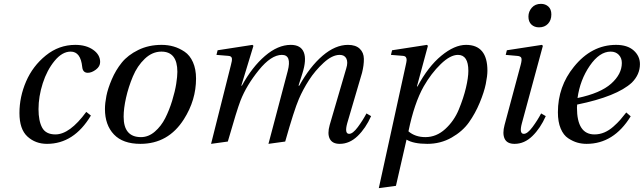

<svg xmlns="http://www.w3.org/2000/svg" viewBox="-20 -735 3343 997"><path d="M371 -502Q427 -502 463.5 -476.5Q500 -451 500 -413Q500 -390 478 -373.5Q456 -357 436 -357Q410 -357 407 -387Q399 -467 347 -467Q303 -467 263.5 -419Q224 -371 202 -302.5Q180 -234 180 -168Q180 -107 199 -72Q218 -37 268 -37Q342 -37 428 -154L452 -135Q364 12 224 12Q164 12 122.5 -26Q81 -64 81 -148Q81 -232 115.5 -312Q150 -392 218 -447Q286 -502 371 -502Z M525 -169Q525 -199 532.5 -237Q540 -275 560.5 -323Q581 -371 612.5 -410Q644 -449 698 -475.5Q752 -502 819 -502Q852 -502 881.5 -493.5Q911 -485 938.5 -466.5Q966 -448 982 -412Q998 -376 998 -327Q998 -215 935 -116Q854 12 709 12Q618 12 571.5 -37Q525 -86 525 -169ZM622 -129Q622 -23 712 -23Q751 -23 784 -51.5Q817 -80 838 -121.5Q859 -163 874 -212Q889 -261 895 -299.5Q901 -338 901 -362Q901 -467 818 -467Q771 -467 732 -430Q693 -393 670 -338Q647 -283 634.5 -227.5Q622 -172 622 -129Z M1076 12 1179 -397Q1186 -421 1184 -432.5Q1182 -444 1165 -445L1104 -450L1110 -474L1291 -502L1296 -497L1233 -290H1236Q1289 -387 1356 -444.5Q1423 -502 1490 -502Q1542 -502 1557.5 -463.5Q1573 -425 1550 -353L1530 -290H1534Q1589 -389 1655 -445.5Q1721 -502 1787 -502Q1827 -502 1848 -482Q1869 -462 1869.5 -429.5Q1870 -397 1860 -357L1783 -95Q1768 -40 1793 -40Q1812 -40 1838 -75Q1864 -110 1883 -146L1907 -132Q1879 -69 1837 -28.5Q1795 12 1744 12Q1706 12 1692.5 -14Q1679 -40 1692 -86L1778 -380Q1788 -412 1778.5 -431Q1769 -450 1744 -450Q1705 -450 1660.5 -409Q1616 -368 1584.5 -319Q1553 -270 1532 -221Q1507 -163 1461 0L1374 12L1400 -86L1474 -366Q1496 -450 1444 -450Q1388 -450 1324 -371Q1260 -292 1229 -213Q1210 -164 1163 0Z M1947 242 2087 -397Q2091 -414 2091.5 -422.5Q2092 -431 2088 -437.5Q2084 -444 2072 -445L2010 -450L2016 -474L2197 -502L2202 -497L2145 -286H2148Q2203 -389 2271.5 -445.5Q2340 -502 2400 -502Q2511 -502 2511 -368Q2511 -341 2502.5 -299Q2494 -257 2471 -201.5Q2448 -146 2415 -99.5Q2382 -53 2325 -20.5Q2268 12 2199 12Q2127 12 2091 -10L2036 230ZM2101 -53Q2136 -23 2189 -23Q2246 -23 2292 -65Q2338 -107 2362.5 -166.5Q2387 -226 2399.5 -279Q2412 -332 2412 -367Q2412 -450 2358 -450Q2318 -450 2268.5 -402Q2219 -354 2180 -286Q2131 -199 2101 -53Z M2724 -649Q2724 -675 2741.5 -695Q2759 -715 2789 -715Q2812 -715 2827.5 -701Q2843 -687 2843 -660Q2843 -630 2825.5 -611.5Q2808 -593 2779 -593Q2755 -593 2739.5 -607.5Q2724 -622 2724 -649ZM2600 -86 2684 -399Q2691 -425 2687 -434.5Q2683 -444 2663 -445L2606 -450L2612 -474L2794 -502L2799 -497L2690 -95Q2675 -40 2700 -40Q2719 -40 2745 -75Q2771 -110 2790 -146L2814 -132Q2786 -69 2744.5 -28.5Q2703 12 2652 12Q2613 12 2600.5 -14.5Q2588 -41 2600 -86Z M2877 -152Q2877 -286 2960 -388Q3052 -502 3179 -502Q3238 -502 3270.5 -473Q3303 -444 3303 -402Q3303 -348 3261 -306Q3183 -234 2977 -192Q2976 -185 2976 -176Q2976 -37 3067 -37Q3094 -37 3118.5 -47.5Q3143 -58 3165 -77.5Q3187 -97 3200.5 -112.5Q3214 -128 3232 -151L3255 -131Q3167 12 3026 12Q3001 12 2978 5.5Q2955 -1 2930.5 -17Q2906 -33 2891.5 -67.5Q2877 -102 2877 -152ZM2979 -226Q3098 -251 3153.5 -300.5Q3209 -350 3209 -408Q3209 -434 3193 -450.5Q3177 -467 3151 -467Q3093 -467 3042.5 -393.5Q2992 -320 2979 -226Z"/></svg>

Font: Heuristica
Style: Italic
Weight: 400
Italic angle: -13°
Version: Version 1.0.2